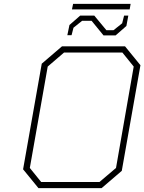

<svg xmlns="http://www.w3.org/2000/svg" viewBox="-20 -978 750 998"><path d="M354 -929 360 -958H659L654 -929ZM518 -794 456 -870H407L362 -834L352 -795H330L341 -848L397 -897H470L533 -821H570L615 -857L625 -897H647L637 -843L581 -794ZM180 0 100 -98 197 -647 302 -737H630L710 -639L613 -90L508 0ZM194 -32H497L583 -105L675 -632L616 -705H313L228 -632L135 -105Z"/></svg>

Font: Tomorrow ExtraLight
Style: Italic
Weight: 275
Italic angle: -10°
Designer: Tony de Marco, Monica Rizzolli
Foundry: Just in Type
Version: Version 2.002